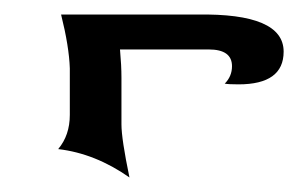

<svg xmlns="http://www.w3.org/2000/svg" viewBox="-20 -242 410 264"><path d="M76 -135V-148Q75 -178 64 -222H235H251Q370 -224 370 -171Q370 -126 308 -126Q294 -126 289 -127Q299 -137 299 -151Q299 -174 267 -174H235H186H145Q147 -152 147 -135V-71Q147 -51 158 2Q111 -31 60 -37Q76 -56 76 -84Z"/></svg>

Font: RIT Indira
Style: Bold
Weight: 700
Designer: Sudheer S
Version: 0.9